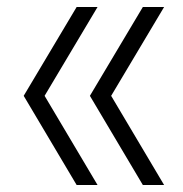

<svg xmlns="http://www.w3.org/2000/svg" viewBox="-20 -531 524 551"><path d="M48 -256 200 -511H260L108 -256L260 0H200ZM238 -256 390 -511H451L299 -256L451 0H390Z"/></svg>

Font: Overpass ExtraLight
Style: Regular
Weight: 200
Designer: Delve Withrington, Thomas Jockin
Foundry: Delve Fonts
Version: Version 3.000;DELV;Overpass